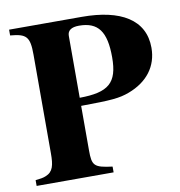

<svg xmlns="http://www.w3.org/2000/svg" viewBox="-77 -747 765 818"><g transform="rotate(-10 305.5 -338.0)"><path d="M16 -676V-651C86 -645 100 -631 100 -553V-126C100 -75 94 -47 61 -34C50 -29 35 -27 16 -25V0H349V-25C270 -35 262 -44 262 -111V-303C394 -304 428 -307 471 -323C554 -354 600 -415 600 -495C600 -617 498 -676 331 -676ZM262 -606C262 -629 279 -641 312 -641C395 -641 428 -595 428 -484C428 -373 387 -339 262 -338Z"/></g></svg>

Font: XITS
Style: Bold
Weight: 700
Designer: MicroPress Inc., with final additions and corrections provided by Coen Hoffman, Elsevier (retired)
Version: Version 1.107